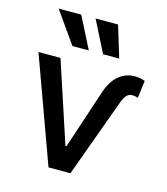

<svg xmlns="http://www.w3.org/2000/svg" viewBox="-115 -872 839 962"><g transform="rotate(15 304.0 -391.0)"><path d="M185.1 -618.2 69.8 -781.7H187L270 -618.2ZM344.2 -618.2 261.2 -781.7H377.9L427.7 -618.2ZM28.3 -545.4H142.6L280.8 -125.5H286.1L384.8 -422.9Q405.3 -490.2 442.4 -521.5Q479.5 -552.7 525.4 -552.7Q554.2 -552.7 580.1 -543.5L568.8 -452.6Q552.7 -458 539.1 -458Q521 -458 509.3 -445.1Q497.6 -432.1 487.3 -403.3L340.3 0H226.6Z"/></g></svg>

Font: Interop Med
Style: Regular
Weight: 500
Designer: Rasmus Andersson, Google, Jang Haemin
Foundry: jhaemin
Version: Version 1.007